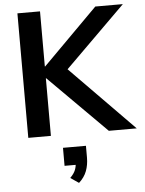

<svg xmlns="http://www.w3.org/2000/svg" viewBox="-63 -755 817 1083"><g transform="rotate(-5 345.5 -213.5)"><path d="M77 0V-705H205V-393H207L518 -705H674L302 -337L303 -395L691 0H533L207 -326H205V0ZM340 278 293 246Q315 224 323 203.5Q331 183 331 160L358 175H267V73H397V140Q397 181 384 215.5Q371 250 340 278Z"/></g></svg>

Font: Nunito Sans 12pt ExtraLight
Style: Regular
Weight: 200
Designer: Vernon Adams
Foundry: Vernon Adams
Version: Version 3.101;gftools[0.9.27]